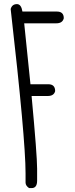

<svg xmlns="http://www.w3.org/2000/svg" viewBox="-20 -915 372 957"><path d="M64.5 -894.5Q85.9 -894.5 91.8 -857.4H263.7Q297.9 -857.4 297.9 -824.2Q292 -798.8 260.7 -798.8H100.6L131.8 -495.1H220.7Q254.9 -495.1 254.9 -460.9Q249 -436.5 217.8 -436.5H137.7V-433.6Q165 -140.6 165 -74.2V-14.6Q165 22.5 137.7 22.5H125Q107.4 10.7 107.4 -4.9V-51.8Q107.4 -220.7 33.2 -870.1Q40 -894.5 64.5 -894.5Z"/></svg>

Font: Sue Ellen Francisco
Style: Regular
Weight: 400
Designer: Kimberly Geswein
Foundry: Kimberly Geswein
Version: Version 1.002 2007